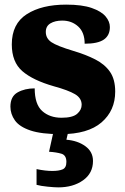

<svg xmlns="http://www.w3.org/2000/svg" viewBox="-20 -570 542 830"><path d="M243 10Q159 10 111.5 -6Q64 -22 44.5 -49.5Q25 -77 25 -109Q25 -153 56 -170.5Q87 -188 130 -188Q130 -119 162.5 -90Q195 -61 246 -61Q294 -61 313.5 -78Q333 -95 333 -117Q333 -146 304 -163Q275 -180 213 -197Q122 -223 76.5 -262.5Q31 -302 31 -378Q31 -467 95.5 -508.5Q160 -550 266 -550Q335 -550 376.5 -535.5Q418 -521 436.5 -499Q455 -477 455 -453Q455 -417 429 -399Q403 -381 346 -381Q346 -430 318 -455.5Q290 -481 249 -481Q218 -481 198 -469Q178 -457 178 -432Q178 -404 202.5 -387.5Q227 -371 297 -350Q351 -334 392 -313Q433 -292 455.5 -259.5Q478 -227 478 -174Q478 -92 419 -41Q360 10 243 10ZM232 240Q216 240 186 237Q156 234 138 229V161Q176 169 206 169Q235 169 251 162Q267 155 267 130Q267 101 245.5 94.5Q224 88 192 86L213 -9H277L267 34Q316 38 349 62Q382 86 382 126Q382 179 339 209.5Q296 240 232 240Z"/></svg>

Font: Noto Serif Tamil Black
Style: Regular
Weight: 900
Designer: Indian Type Foundry, Tom Grace, and the Monotype Design Team
Foundry: Monotype Imaging Inc.
Version: Version 2.004; ttfautohint (v1.8.4.7-5d5b)